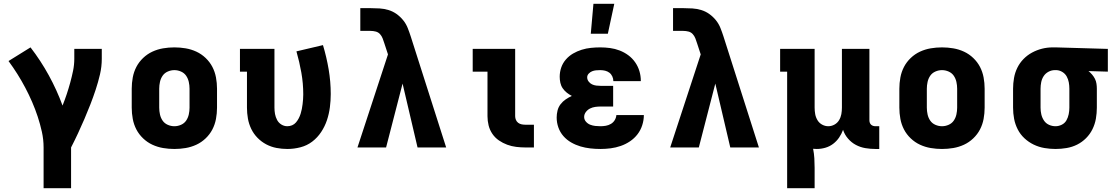

<svg xmlns="http://www.w3.org/2000/svg" viewBox="-20 -778 5890 1013"><path d="M210 215V0Q210 -42 201 -82.5Q192 -123 179 -162.5Q166 -202 149.5 -240Q133 -278 113.5 -315Q94 -352 72 -387Q50 -422 25 -456L141 -528Q195 -458 237.5 -380.5Q280 -303 310 -221Q322 -251 332 -281Q342 -311 350.5 -342Q359 -373 365.5 -404.5Q372 -436 372 -468V-520H517V-468Q517 -426 507.5 -385.5Q498 -345 485 -305.5Q472 -266 457 -227.5Q442 -189 425.5 -150.5Q409 -112 391.5 -74.5Q374 -37 355 0V215Z M900 8Q870 8 840.5 3Q811 -2 784 -14.5Q757 -27 735 -48Q713 -69 699.5 -95Q686 -121 680.5 -150.5Q675 -180 675 -210V-310Q675 -340 680.5 -369.5Q686 -399 699.5 -425Q713 -451 735 -472Q757 -493 784 -505.5Q811 -518 840.5 -523Q870 -528 900 -528Q930 -528 959.5 -523Q989 -518 1016 -505.5Q1043 -493 1065 -472Q1087 -451 1100.5 -425Q1114 -399 1119.5 -369.5Q1125 -340 1125 -310V-210Q1125 -180 1119.5 -150.5Q1114 -121 1100.5 -95Q1087 -69 1065 -48Q1043 -27 1016 -14.5Q989 -2 959.5 3Q930 8 900 8ZM900 -112Q918 -112 935 -119.5Q952 -127 962 -141.5Q972 -156 976 -174Q980 -192 980 -210V-310Q980 -328 976 -346Q972 -364 962 -378.5Q952 -393 935 -400.5Q918 -408 900 -408Q882 -408 865 -400.5Q848 -393 838 -378.5Q828 -364 824 -346Q820 -328 820 -310V-210Q820 -192 824 -174Q828 -156 838 -141.5Q848 -127 865 -119.5Q882 -112 900 -112Z M1496 8Q1467 8 1438.5 2.5Q1410 -3 1384.5 -16.5Q1359 -30 1338.5 -51Q1318 -72 1305.5 -98Q1293 -124 1288 -152.5Q1283 -181 1283 -210V-400H1246V-520H1428V-210Q1428 -193 1431 -176.5Q1434 -160 1442 -145Q1450 -130 1464.5 -121Q1479 -112 1496 -112Q1509 -112 1521 -117Q1533 -122 1541.5 -132Q1550 -142 1556 -153.5Q1562 -165 1566 -177.5Q1570 -190 1572.5 -203Q1575 -216 1576.5 -228.5Q1578 -241 1579 -254Q1580 -267 1580 -280Q1580 -338 1570 -394.5Q1560 -451 1544 -507L1684 -540Q1703 -477 1714 -412Q1725 -347 1725 -282Q1725 -247 1720.5 -212Q1716 -177 1705 -144Q1694 -111 1674.5 -81.5Q1655 -52 1627.5 -31Q1600 -10 1565.5 -1Q1531 8 1496 8Z M1866 0 2027 -491 2008 -549Q2004 -562 1999 -575Q1994 -588 1985 -598Q1976 -608 1962.5 -611.5Q1949 -615 1935 -615H1881V-735H1935Q1959 -735 1983 -733.5Q2007 -732 2030 -725Q2053 -718 2072.5 -704Q2092 -690 2107 -671.5Q2122 -653 2131 -630.5Q2140 -608 2147 -586L2334 0H2183L2104 -337L2017 0Z M2752 0Q2728 0 2703.5 -3Q2679 -6 2656 -14.5Q2633 -23 2612.5 -37Q2592 -51 2578 -71.5Q2564 -92 2558 -116Q2552 -140 2552 -165V-400H2474V-520H2698V-165Q2698 -155 2702 -145.5Q2706 -136 2714 -130Q2722 -124 2732 -122Q2742 -120 2752 -120H2797V0Z M3148 8Q3121 8 3094.5 5Q3068 2 3042.5 -5.5Q3017 -13 2993.5 -26.5Q2970 -40 2952.5 -60Q2935 -80 2926 -105.5Q2917 -131 2917 -158Q2917 -176 2921.5 -194.5Q2926 -213 2937.5 -228Q2949 -243 2964.5 -253.5Q2980 -264 2997 -272Q2983 -279 2970.5 -289Q2958 -299 2949 -312Q2940 -325 2936.5 -341Q2933 -357 2933 -373Q2933 -398 2941 -421.5Q2949 -445 2965.5 -464Q2982 -483 3003.5 -495.5Q3025 -508 3049 -515.5Q3073 -523 3098 -525.5Q3123 -528 3147 -528Q3173 -528 3199 -524.5Q3225 -521 3249.5 -511.5Q3274 -502 3295 -486.5Q3316 -471 3331 -449.5Q3346 -428 3353.5 -403Q3361 -378 3361 -352V-350H3216V-351Q3216 -363 3210.5 -375Q3205 -387 3195 -394.5Q3185 -402 3172.5 -405Q3160 -408 3147 -408Q3136 -408 3125 -407Q3114 -406 3104 -402Q3094 -398 3086 -389.5Q3078 -381 3078 -370Q3078 -358 3085.5 -348Q3093 -338 3103.5 -333Q3114 -328 3126 -326.5Q3138 -325 3150 -325H3215V-216H3150Q3135 -216 3120.5 -214Q3106 -212 3093 -205.5Q3080 -199 3071 -187Q3062 -175 3062 -161Q3062 -147 3071.5 -136Q3081 -125 3094 -120Q3107 -115 3120.5 -113.5Q3134 -112 3148 -112Q3162 -112 3176.5 -114.5Q3191 -117 3203.5 -124.5Q3216 -132 3223.5 -144.5Q3231 -157 3232 -171H3377Q3377 -144 3368.5 -117.5Q3360 -91 3343.5 -69.5Q3327 -48 3304 -32.5Q3281 -17 3255 -8Q3229 1 3202 4.5Q3175 8 3148 8ZM3097 -600 3111 -758H3221L3187 -600Z M3516 0 3677 -491 3658 -549Q3654 -562 3649 -575Q3644 -588 3635 -598Q3626 -608 3612.5 -611.5Q3599 -615 3585 -615H3531V-735H3585Q3609 -735 3633 -733.5Q3657 -732 3680 -725Q3703 -718 3722.5 -704Q3742 -690 3757 -671.5Q3772 -653 3781 -630.5Q3790 -608 3797 -586L3984 0H3833L3754 -337L3667 0Z M4133 215V-400H4096V-520H4278V-210Q4278 -193 4281 -176Q4284 -159 4293 -144Q4302 -129 4317.5 -120.5Q4333 -112 4350 -112Q4367 -112 4382.5 -120.5Q4398 -129 4407 -144Q4416 -159 4419 -176Q4422 -193 4422 -210V-520H4567V-143Q4567 -137 4569 -131Q4571 -125 4575.5 -120.5Q4580 -116 4586.5 -114Q4593 -112 4599 -112H4619V8H4599Q4572 8 4545.5 3.5Q4519 -1 4495.5 -13.5Q4472 -26 4454 -47Q4436 -68 4428 -93Q4420 -71 4407 -52Q4394 -33 4375.5 -19Q4357 -5 4334.5 1.5Q4312 8 4289 8Q4284 8 4279.5 7.5Q4275 7 4270 7Q4275 32 4276.5 57Q4278 82 4278 107V215Z M4950 8Q4920 8 4890.5 3Q4861 -2 4834 -14.5Q4807 -27 4785 -48Q4763 -69 4749.5 -95Q4736 -121 4730.5 -150.5Q4725 -180 4725 -210V-310Q4725 -340 4730.5 -369.5Q4736 -399 4749.5 -425Q4763 -451 4785 -472Q4807 -493 4834 -505.5Q4861 -518 4890.5 -523Q4920 -528 4950 -528Q4980 -528 5009.5 -523Q5039 -518 5066 -505.5Q5093 -493 5115 -472Q5137 -451 5150.5 -425Q5164 -399 5169.5 -369.5Q5175 -340 5175 -310V-210Q5175 -180 5169.5 -150.5Q5164 -121 5150.5 -95Q5137 -69 5115 -48Q5093 -27 5066 -14.5Q5039 -2 5009.5 3Q4980 8 4950 8ZM4950 -112Q4968 -112 4985 -119.5Q5002 -127 5012 -141.5Q5022 -156 5026 -174Q5030 -192 5030 -210V-310Q5030 -328 5026 -346Q5022 -364 5012 -378.5Q5002 -393 4985 -400.5Q4968 -408 4950 -408Q4932 -408 4915 -400.5Q4898 -393 4888 -378.5Q4878 -364 4874 -346Q4870 -328 4870 -310V-210Q4870 -192 4874 -174Q4878 -156 4888 -141.5Q4898 -127 4915 -119.5Q4932 -112 4950 -112Z M5549 8Q5520 8 5490.5 3Q5461 -2 5434 -15Q5407 -28 5385 -48.5Q5363 -69 5349.5 -95.5Q5336 -122 5330.5 -151Q5325 -180 5325 -210V-310Q5325 -338 5330 -366.5Q5335 -395 5347.5 -420.5Q5360 -446 5380 -466.5Q5400 -487 5425 -500.5Q5450 -514 5477.5 -521Q5505 -528 5534 -528H5550L5825 -520V-400L5723 -403Q5733 -395 5742 -384.5Q5751 -374 5757 -362Q5763 -350 5765 -336.5Q5767 -323 5767 -310V-210Q5767 -181 5762 -152Q5757 -123 5744 -96.5Q5731 -70 5710 -49Q5689 -28 5663 -15Q5637 -2 5607.5 3Q5578 8 5549 8ZM5549 -112Q5566 -112 5582 -120Q5598 -128 5606.5 -143Q5615 -158 5618.5 -175.5Q5622 -193 5622 -210V-310Q5622 -327 5619 -343.5Q5616 -360 5608 -374.5Q5600 -389 5585.5 -398Q5571 -407 5555 -408H5545Q5528 -408 5512 -399.5Q5496 -391 5486.5 -376.5Q5477 -362 5473.5 -344.5Q5470 -327 5470 -310V-210Q5470 -192 5474 -174.5Q5478 -157 5488 -142Q5498 -127 5514.5 -119.5Q5531 -112 5549 -112Z"/></svg>

Font: Iosevka Etoile Heavy
Style: Regular
Weight: 900
Designer: Belleve Invis
Foundry: Belleve Invis
Version: Version 22.1.2; ttfautohint (v1.8.4)